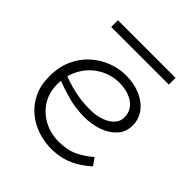

<svg xmlns="http://www.w3.org/2000/svg" viewBox="-179 -768 909 909"><g transform="rotate(45 276.0 -313.0)"><path d="M301 14Q255 14 210.5 -1Q166 -16 130.5 -46Q95 -76 74 -120Q53 -164 53 -221Q53 -286 75 -334.5Q97 -383 134 -416Q171 -449 216 -466Q261 -483 306 -483Q361 -483 404 -464.5Q447 -446 472 -413Q497 -380 497 -337Q497 -293 469.5 -263Q442 -233 399 -218Q356 -203 308 -203Q248 -203 196 -217.5Q144 -232 96 -250L95 -290Q146 -269 196.5 -258Q247 -247 301 -247Q337 -247 368.5 -257Q400 -267 421 -287Q442 -307 442 -337Q442 -383 404.5 -409.5Q367 -436 308 -436Q272 -436 236 -422Q200 -408 171 -381Q142 -354 124 -314Q106 -274 106 -222Q106 -165 134 -122.5Q162 -80 206.5 -57.5Q251 -35 302 -35Q360 -35 400.5 -54.5Q441 -74 475 -104L501 -67Q475 -44 445.5 -25.5Q416 -7 380.5 3.5Q345 14 301 14ZM481 -640V-595H95V-640Z"/></g></svg>

Font: BioRhyme Light
Style: Regular
Weight: 300
Designer: Aoife Mooney
Foundry: Aoife Mooney Type
Version: Version 1.600;gftools[0.9.33]